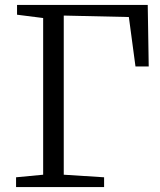

<svg xmlns="http://www.w3.org/2000/svg" viewBox="-20 -763 651 783"><path d="M45.5 0V-40L156 -50.5V-689.5L49.5 -703V-743H582.5L586.5 -492H532.5L505.5 -693.5L240 -699.5V-50.5L404.5 -40V0Z"/></svg>

Font: Merriweather 28pt Light
Style: Regular
Weight: 300
Version: Version 2.100